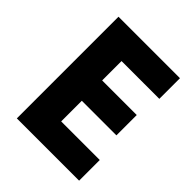

<svg xmlns="http://www.w3.org/2000/svg" viewBox="-182 -741 848 848"><g transform="rotate(45 242.0 -317.5)"><path d="M454 0H65V-635H449V-506H193L213 -526V-365L193 -385H429V-258H193L213 -278V-109L193 -129H454Z"/></g></svg>

Font: Gemunu Libre ExtraLight ExtraBold
Style: Regular
Weight: 800
Version: Version 1.100